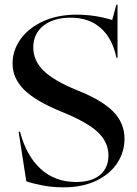

<svg xmlns="http://www.w3.org/2000/svg" viewBox="-20 -790 588 825"><path d="M93 -11 60 -224H66Q93 -121 154.5 -64.5Q216 -8 307 -8Q374 -8 410 -38.5Q446 -69 446 -122Q446 -178 401.5 -221Q357 -264 249 -308Q133 -355 83.5 -404.5Q34 -454 34 -517Q34 -574 68.5 -622Q103 -670 165.5 -698.5Q228 -727 309 -727Q388 -727 462 -704L480 -770H485V-542H480Q464 -623 414 -668.5Q364 -714 284 -714Q210 -714 166.5 -679.5Q123 -645 123 -586Q123 -530 167 -486.5Q211 -443 312 -402Q418 -360 466.5 -310.5Q515 -261 515 -194Q515 -138 484.5 -90.5Q454 -43 394.5 -14Q335 15 253 15Q205 15 161.5 6.5Q118 -2 93 -11Z"/></svg>

Font: Nyght Serif
Style: Regular
Weight: 400
Designer: Maksym Kobuzan
Version: Version 0.410